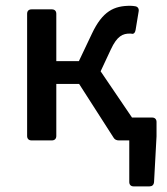

<svg xmlns="http://www.w3.org/2000/svg" viewBox="-20 -498 593 681"><path d="M448.2 -81.1 336.9 -245.1 373 -322.3C395.5 -371.1 416 -378.9 440.4 -378.9C443.4 -378.9 446.3 -378.9 449.2 -377.9C455.1 -377.9 459 -381.8 460.9 -391.6L471.7 -457C473.6 -465.8 469.7 -473.6 460.9 -475.6C455.1 -476.6 448.2 -477.5 442.4 -477.5C384.8 -477.5 343.8 -459 305.7 -377.9L259.8 -281.2H179.7V-449.2C179.7 -459 173.8 -464.8 164.1 -464.8H91.8C82 -464.8 76.2 -459 76.2 -449.2V-15.6C76.2 -5.9 82 0 91.8 0H164.1C173.8 0 179.7 -5.9 179.7 -15.6V-200.2H260.7L382.8 -9.8C386.7 -2.9 393.6 0 401.4 0H438.5V147.5C438.5 157.2 444.3 163.1 454.1 163.1H509.8C519.5 163.1 525.4 158.2 526.4 147.5L535.2 -14.6V-65.4C535.2 -75.2 529.3 -81.1 519.5 -81.1Z"/></svg>

Font: Ed Sans Neue Medium
Style: Regular
Weight: 500
Designer: Stephen Hutchings
Version: Version 1.004;PS 001.004;hotconv 1.0.88;makeotf.lib2.5.64775